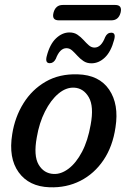

<svg xmlns="http://www.w3.org/2000/svg" viewBox="-20 -764 528 793"><path d="M301 -457Q389.5 -454.5 430.8 -393.8Q472 -333 457 -238Q445.5 -159 407.5 -102.8Q369.5 -46.5 312 -17.2Q254.5 12 184.5 9.5Q99.5 6.5 57 -52.5Q14.5 -111.5 30.5 -210Q41.5 -280.5 76.8 -337.2Q112 -394 168.8 -426.8Q225.5 -459.5 301 -457ZM201.5 -45.5Q232.5 -44 263.5 -67.5Q294.5 -91 318.8 -137Q343 -183 354.5 -249Q368.5 -324.5 346.8 -362.2Q325 -400 286 -402Q252.5 -403.5 221 -377Q189.5 -350.5 165.8 -303.5Q142 -256.5 132 -197Q118 -121 139.5 -84.2Q161 -47.5 201.5 -45.5ZM357.5 -502.5Q338.5 -502.5 324.5 -512Q310.5 -521.5 299.5 -533.8Q288.5 -546 278 -555.5Q267.5 -565 254.5 -565Q227 -565 210.5 -521Q201.5 -503 185.5 -503Q165.5 -503 173 -532Q185.5 -581 211.2 -605.5Q237 -630 267 -630Q286.5 -630 300.2 -620.5Q314 -611 325 -598.8Q336 -586.5 346.8 -577Q357.5 -567.5 370.5 -567.5Q398 -567.5 414.5 -611Q423 -629 439.5 -629Q459.5 -629 451.5 -600Q438.5 -550.5 413.2 -526.5Q388 -502.5 357.5 -502.5ZM201 -711.5Q209.5 -743.5 239 -743.5H456Q486 -743.5 478 -711.5Q469.5 -680 440 -680H223Q193 -680 201 -711.5Z"/></svg>

Font: Fraunces 72pt S100
Style: Italic
Weight: 400
Italic angle: -16°
Version: Version 1.000; ttfautohint (v1.8.3)